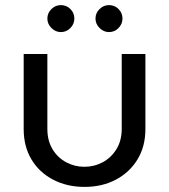

<svg xmlns="http://www.w3.org/2000/svg" viewBox="-20 -722 664 754"><path d="M312 12Q243 12 188.5 -16.5Q134 -45 103.5 -96Q73 -147 73 -215V-510H166V-216Q166 -170 186 -136.5Q206 -103 239.5 -85Q273 -67 311 -67Q350 -67 383.5 -85Q417 -103 437.5 -136.5Q458 -170 458 -216V-510H551V-215Q551 -147 520 -96Q489 -45 435 -16.5Q381 12 312 12ZM408 -596Q387 -596 371 -612Q355 -628 355 -649Q355 -671 371 -686.5Q387 -702 408 -702Q430 -702 445.5 -686.5Q461 -671 461 -649Q461 -628 445.5 -612Q430 -596 408 -596ZM219 -596Q198 -596 182 -612Q166 -628 166 -649Q166 -671 182 -686.5Q198 -702 219 -702Q241 -702 256.5 -686.5Q272 -671 272 -649Q272 -628 256.5 -612Q241 -596 219 -596Z"/></svg>

Font: MuseoModerno Thin
Style: Regular
Weight: 400
Version: Version 1.003